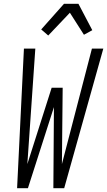

<svg xmlns="http://www.w3.org/2000/svg" viewBox="-20 -991 564 1011"><path d="M127 0H70L106 -735H166L124 -127L252 -529H310L306 -127L464 -735H524L318 0H261L264 -427ZM234 -804 197 -836 317 -971H393L466 -832L422 -808L348 -924Z"/></svg>

Font: Iosevka Light
Style: Italic
Weight: 300
Italic angle: -9°
Monospace: yes
Designer: Belleve Invis
Foundry: Belleve Invis
Version: Version 32.5.0; ttfautohint (v1.8.4)